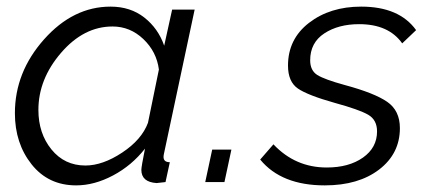

<svg xmlns="http://www.w3.org/2000/svg" viewBox="-20 -550 1294 580"><path d="M25 -208Q25 -332 113 -431Q201 -530 314 -530Q374 -530 416 -497Q458 -464 476 -412L500 -521H568L476 -89Q474 -81 474 -76Q474 -60 493 -60L480 0Q476 0 466.5 1.5Q457 3 453 3Q407 0 407 -37Q407 -46 418 -101Q378 -50 321.5 -20Q265 10 210 10Q126 10 75.5 -53.5Q25 -117 25 -208ZM427 -179 460 -340Q453 -394 413 -432Q373 -470 320 -470Q233 -470 164.5 -390.5Q96 -311 96 -218Q96 -147 135.5 -98.5Q175 -50 238 -50Q290 -50 349 -89Q408 -128 427 -179Z M600 0 621 -98H679L658 0Z M766 -68 806 -114Q872 -44 967 -44Q1034 -44 1076.5 -74Q1119 -104 1119 -153Q1119 -188 1092 -203.5Q1065 -219 992 -239Q910 -262 880 -282.5Q850 -303 850 -352Q850 -432 913.5 -481Q977 -530 1071 -530Q1186 -530 1237 -459L1195 -419Q1154 -477 1065 -477Q1002 -477 959.5 -449Q917 -421 917 -368Q917 -337 938.5 -323.5Q960 -310 1022 -293Q1111 -269 1149.5 -242.5Q1188 -216 1188 -163Q1188 -86 1125.5 -38Q1063 10 961 10Q830 10 766 -68Z"/></svg>

Font: Raleway-v4020
Style: Italic
Weight: 400
Italic angle: -12°
Designer: Matt McInerney, Pablo Impallari, Rodrigo Fuenzalida
Foundry: Matt McInerney, Pablo Impallari, Rodrigo Fuenzalida
Version: Version 4.020;PS 004.020;hotconv 1.0.88;makeotf.lib2.5.64775